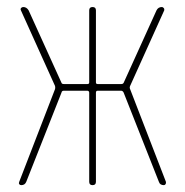

<svg xmlns="http://www.w3.org/2000/svg" viewBox="-20 -540 540 560"><path d="M42 0Q38.1 0 36.1 -2.9Q34.2 -5.9 36.1 -9.8L140.6 -280.3Q141.6 -284.2 140.6 -289.1L41 -509.8Q39.1 -513.7 41.5 -516.6Q43.9 -519.5 47.9 -519.5Q57.6 -519.5 63.5 -509.8L159.2 -298.8Q160.2 -294.9 166 -294.9H235.4Q240.2 -294.9 240.2 -299.8V-509.8Q240.2 -519.5 250 -519.5Q259.8 -519.5 259.8 -509.8V-299.8Q259.8 -294.9 264.6 -294.9H334Q338.9 -294.9 340.8 -298.8L436.5 -509.8Q441.4 -519.5 452.1 -519.5Q455.1 -519.5 457.5 -516.6Q460 -513.7 459 -509.8L359.4 -289.1Q357.4 -284.2 359.4 -280.3L463.9 -9.8Q464.8 -5.9 462.9 -2.9Q460.9 0 458 0Q446.3 0 443.4 -9.8L340.8 -269.5Q338.9 -274.4 334 -275.4H264.6Q259.8 -275.4 259.8 -269.5V-9.8Q259.8 0 250 0Q240.2 0 240.2 -9.8V-269.5Q240.2 -274.4 235.4 -275.4H166Q160.2 -275.4 159.2 -269.5L56.6 -9.8Q52.7 0 42 0Z"/></svg>

Font: Rounded-X Mgen+ 1m thin
Style: Regular
Weight: 100
Designer: [Source Han Sans]
Ryoko NISHIZUKA  (kana & ideographs); Paul D. Hunt (Latin, Greek & Cyrillic); Wenlong ZHANG  (bopomofo
Version: Version 1.059.20150602